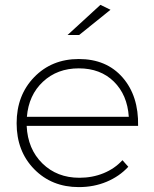

<svg xmlns="http://www.w3.org/2000/svg" viewBox="-20 -763 629 784"><path d="M303.2 -620.1H255.9L390.1 -743.2L431.2 -723.1ZM301.8 -522Q415 -522 480.7 -446.5Q546.4 -371.1 543.9 -249H88.9Q93.3 -154.3 153.1 -95.7Q212.9 -37.1 304.2 -37.1Q357.4 -37.1 402.8 -55.7Q448.2 -74.2 480 -108.9L503.9 -82Q467.3 -42.5 415.3 -20.8Q363.3 1 301.8 1Q191.4 1 119.6 -72.3Q47.9 -145.5 47.9 -259.8Q47.9 -374 119.6 -448Q191.4 -522 301.8 -522ZM89.8 -286.1H505.9Q500 -375.5 445.1 -429.7Q390.1 -483.9 301.8 -483.9Q213.9 -483.9 155.5 -429.4Q97.2 -375 89.8 -286.1Z"/></svg>

Font: Montserrat Ultra Light
Style: Regular
Weight: 200
Designer: Julieta Ulanovsky
Foundry: Julieta Ulanovsky
Version: Version 3.001;PS 003.001;hotconv 1.0.70;makeotf.lib2.5.58329